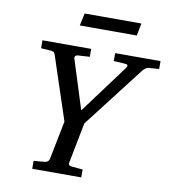

<svg xmlns="http://www.w3.org/2000/svg" viewBox="-91 -925 894 1004"><g transform="rotate(10 355.5 -423.5)"><path d="M654.8 -625Q647.5 -624 640.1 -618.9Q632.8 -613.8 628.9 -609.9L375 -280.8L333 -65.9Q330.6 -58.6 335 -53.2Q339.4 -47.9 352.1 -46.9L408.2 -42V0H147.9V-42L206.1 -46.9Q214.8 -47.9 221.2 -52.5Q227.5 -57.1 230 -65.9L271 -272L159.2 -609.9Q155.8 -619.6 150.6 -621.8Q145.5 -624 140.1 -625L84 -628.9V-670.9H342.8V-628.9L278.8 -625Q270.5 -624 266.4 -618.7Q262.2 -613.3 265.1 -605L347.2 -345.2L540 -605Q542 -608.4 543.5 -611.8Q544.9 -615.2 544.4 -617.9Q543.9 -620.6 541.3 -622.6Q538.6 -624.5 532.2 -625L470.2 -628.9V-670.9H710.9V-628.9ZM565.4 -781.2H262.7L276.9 -847.2H578.1Z"/></g></svg>

Font: Charis SIL Viet
Style: Italic
Weight: 400
Italic angle: -11°
Foundry: SIL International
Version: Version 5.000